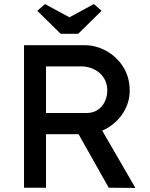

<svg xmlns="http://www.w3.org/2000/svg" viewBox="-20 -922 735 943"><path d="M193 -263V-367H406Q437 -367 460 -382.5Q483 -398 495 -423.5Q507 -449 507 -478Q507 -513 489.5 -540Q472 -567 442.5 -581.5Q413 -596 378 -596H196L206 -630V0H98V-700H396Q451 -700 502 -672Q553 -644 585 -593.5Q617 -543 617 -477Q617 -421 587.5 -372Q558 -323 507 -293Q456 -263 396 -263ZM645 1 514 0 336 -316 447 -341ZM336 -829 201 -902 163 -869 278 -756H364L479 -869L441 -902L306 -829Z"/></svg>

Font: Lexend
Style: Regular
Weight: 400
Designer: Thomas Jockin
Foundry: Lexend
Version: Version 1.000